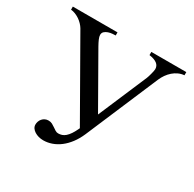

<svg xmlns="http://www.w3.org/2000/svg" viewBox="-149 -821 1007 996"><g transform="rotate(30 354.0 -323.0)"><path d="M693.4 -643.1Q674.8 -641.6 658.4 -634Q642.1 -626.5 628.4 -614.5Q614.7 -602.5 604 -587.2Q593.3 -571.8 585.9 -554.7L401.4 -121.1Q386.7 -87.4 367.4 -62Q348.1 -36.6 325.4 -19.3Q302.7 -2 277.6 6.8Q252.4 15.6 227.1 15.6Q212.4 15.6 199 12Q185.5 8.3 174.8 1.5Q164.1 -5.4 157.7 -14.6Q151.4 -23.9 151.4 -35.6Q151.4 -44.4 154.5 -53.7Q157.7 -63 164.1 -70.6Q170.4 -78.1 179.7 -82.8Q189 -87.4 201.2 -87.4Q213.4 -87.4 223.1 -82.3Q232.9 -77.1 241.7 -70.8Q250.5 -64.5 258.8 -59.3Q267.1 -54.2 276.4 -54.2Q287.6 -54.2 298.1 -57.6Q308.6 -61 318.8 -69.8Q329.1 -78.6 339.4 -94Q349.6 -109.4 360.8 -133.8L104 -584Q97.7 -594.7 87.6 -605.2Q77.6 -615.7 65.7 -623.8Q53.7 -631.8 40.3 -637.2Q26.9 -642.6 13.7 -643.6V-662.1H281.2V-643.6Q274.4 -643.6 262.2 -642.6Q250 -641.6 238.3 -637.7Q226.6 -633.8 218 -626.2Q209.5 -618.7 209.5 -606Q209.5 -596.2 215.8 -581.3Q222.2 -566.4 231.9 -549.3L406.7 -242.7L531.2 -534.2Q533.2 -538.6 535.6 -546.9Q538.1 -555.2 540.5 -564.2Q543 -573.2 544.7 -581.8Q546.4 -590.3 546.4 -594.7Q546.4 -634.3 483.9 -643.1V-662.1H693.4Z"/></g></svg>

Font: Doulos SIL Compact
Style: Regular
Weight: 400
Designer: Walt Agee, Victor Gaultney, Peter Martin, Debbi Hosken
Foundry: SIL International
Version: Version 4.110; 2011; Maintenance release ; LnSpcTght